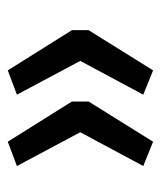

<svg xmlns="http://www.w3.org/2000/svg" viewBox="21 -526 423 506"><g transform="rotate(90 233.0 -273.5)"><path d="M166 -82 60 -251V-295L166 -465L230 -439L141 -273L230 -106ZM354 -82 248 -251V-295L354 -465L418 -439L329 -273L418 -106Z"/></g></svg>

Font: Nunito Sans 6pt
Style: Regular
Weight: 400
Version: Version 3.101;gftools[0.9.27]